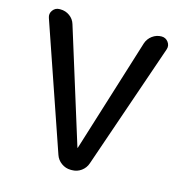

<svg xmlns="http://www.w3.org/2000/svg" viewBox="-108 -825 858 920"><g transform="rotate(15 321.0 -365.0)"><path d="M250 -54 36 -676Q29 -696 41.5 -713Q54 -730 75 -730H79Q105 -730 125.5 -715Q146 -700 153 -676L329 -111Q329 -110 330 -110Q331 -110 331 -111L507 -676Q515 -700 535.5 -715Q556 -730 581 -730Q602 -730 614.5 -713Q627 -696 620 -676L406 -54Q398 -30 377.5 -15Q357 0 331 0H325Q300 0 279 -15Q258 -30 250 -54Z"/></g></svg>

Font: Rounded Mplus 1c Medium
Style: Regular
Weight: 500
Version: Version 1.059.20150529